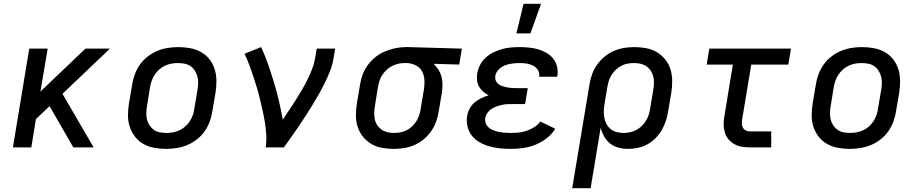

<svg xmlns="http://www.w3.org/2000/svg" viewBox="-20 -776 4840 1011"><path d="M366 0 241 -217 169 -149 145 0H48L134 -520H231L193 -294L430 -520H559L309 -282L473 0Z M855 8Q823 8 792.5 2.5Q762 -3 736 -17.5Q710 -32 691.5 -55.5Q673 -79 663.5 -107.5Q654 -136 654 -167.5Q654 -199 659 -231L676 -331Q680 -358 690 -385Q700 -412 717 -436Q734 -460 758 -478.5Q782 -497 808.5 -508Q835 -519 863 -523.5Q891 -528 918 -528Q950 -528 980.5 -522.5Q1011 -517 1037.5 -502.5Q1064 -488 1082.5 -464.5Q1101 -441 1110 -412.5Q1119 -384 1119.5 -352.5Q1120 -321 1115 -289L1098 -189Q1094 -162 1084 -135Q1074 -108 1057 -84Q1040 -60 1016 -41.5Q992 -23 965.5 -12Q939 -1 910.5 3.5Q882 8 855 8ZM856 -76Q873 -76 890 -79Q907 -82 924 -89.5Q941 -97 955 -109.5Q969 -122 979 -137Q989 -152 995 -169Q1001 -186 1003 -203L1020 -303Q1023 -321 1023.5 -338.5Q1024 -356 1019.5 -373Q1015 -390 1006 -404Q997 -418 983.5 -427.5Q970 -437 952.5 -440.5Q935 -444 917 -444Q900 -444 883 -441Q866 -438 849.5 -430.5Q833 -423 819 -410.5Q805 -398 795 -383Q785 -368 779 -351Q773 -334 770 -317L754 -217Q751 -199 750.5 -181.5Q750 -164 754 -147Q758 -130 767.5 -116Q777 -102 790 -92.5Q803 -83 820.5 -79.5Q838 -76 856 -76Z M1379 0Q1384 -33 1382 -66Q1380 -99 1375 -130.5Q1370 -162 1363 -193Q1356 -224 1348.5 -255Q1341 -286 1332 -316.5Q1323 -347 1313 -376.5Q1303 -406 1292 -435.5Q1281 -465 1268 -493L1355 -528Q1376 -483 1392 -436.5Q1408 -390 1422.5 -342Q1437 -294 1448.5 -245.5Q1460 -197 1469 -146Q1486 -172 1503.5 -197.5Q1521 -223 1537 -249Q1553 -275 1569 -301.5Q1585 -328 1598.5 -355.5Q1612 -383 1623 -411Q1634 -439 1639 -468L1648 -520H1745L1736 -468Q1731 -436 1719 -405Q1707 -374 1692.5 -344Q1678 -314 1661.5 -284.5Q1645 -255 1627 -226Q1609 -197 1591 -168.5Q1573 -140 1553.5 -111.5Q1534 -83 1514.5 -55.5Q1495 -28 1475 0Z M2054 8Q2022 8 1991.5 2.5Q1961 -3 1935.5 -18Q1910 -33 1891.5 -56Q1873 -79 1863.5 -107.5Q1854 -136 1854 -167.5Q1854 -199 1859 -231L1876 -331Q1880 -358 1890 -384.5Q1900 -411 1917 -434Q1934 -457 1957 -475.5Q1980 -494 2006.5 -505Q2033 -516 2060.5 -522Q2088 -528 2115 -528H2131L2412 -520L2398 -436L2263 -440Q2277 -427 2288 -410Q2299 -393 2304.5 -373.5Q2310 -354 2310 -332.5Q2310 -311 2307 -289L2290 -189Q2286 -162 2276.5 -135.5Q2267 -109 2250.5 -85.5Q2234 -62 2211.5 -43Q2189 -24 2162.5 -12.5Q2136 -1 2108.5 3.5Q2081 8 2054 8ZM2055 -76Q2071 -76 2088 -79Q2105 -82 2121 -90Q2137 -98 2150 -110.5Q2163 -123 2172.5 -138Q2182 -153 2187.5 -169.5Q2193 -186 2195 -203L2212 -303Q2216 -328 2215 -352.5Q2214 -377 2203.5 -398Q2193 -419 2172 -430.5Q2151 -442 2126 -444H2108Q2092 -444 2075.5 -440Q2059 -436 2043.5 -428Q2028 -420 2015 -407.5Q2002 -395 1992.5 -380.5Q1983 -366 1978 -350Q1973 -334 1970 -317L1954 -217Q1951 -199 1950.5 -181.5Q1950 -164 1953.5 -147.5Q1957 -131 1966.5 -117Q1976 -103 1989.5 -93.5Q2003 -84 2019.5 -80Q2036 -76 2054 -76Z M2669 8Q2640 8 2611.5 5Q2583 2 2556.5 -5.5Q2530 -13 2506 -26.5Q2482 -40 2465.5 -60.5Q2449 -81 2442 -108.5Q2435 -136 2440 -165Q2443 -185 2453 -204Q2463 -223 2479 -236.5Q2495 -250 2514 -259Q2533 -268 2553 -274Q2537 -282 2524 -293.5Q2511 -305 2502.5 -320Q2494 -335 2492 -353.5Q2490 -372 2493 -390Q2497 -413 2508.5 -435Q2520 -457 2538.5 -473.5Q2557 -490 2579 -500.5Q2601 -511 2623.5 -517.5Q2646 -524 2669.5 -526Q2693 -528 2715 -528Q2741 -528 2765.5 -525.5Q2790 -523 2813 -516.5Q2836 -510 2857 -498Q2878 -486 2892.5 -468Q2907 -450 2913 -426Q2919 -402 2915 -377L2914 -372H2818L2819 -374Q2822 -393 2812 -408Q2802 -423 2786 -431Q2770 -439 2752 -441.5Q2734 -444 2715 -444Q2703 -444 2690.5 -443Q2678 -442 2665.5 -439.5Q2653 -437 2640.5 -432.5Q2628 -428 2617 -420Q2606 -412 2598 -400.5Q2590 -389 2588 -377Q2586 -364 2590 -353Q2594 -342 2603 -334.5Q2612 -327 2623.5 -323Q2635 -319 2647 -316.5Q2659 -314 2671 -313Q2683 -312 2695 -312H2759L2745 -228H2681Q2667 -228 2652.5 -227.5Q2638 -227 2624 -224Q2610 -221 2596 -216Q2582 -211 2569 -203Q2556 -195 2547 -182Q2538 -169 2535 -155Q2533 -139 2538.5 -125.5Q2544 -112 2555 -103Q2566 -94 2580 -89Q2594 -84 2609 -81Q2624 -78 2639 -77Q2654 -76 2669 -76Q2690 -76 2711 -78Q2732 -80 2752.5 -87Q2773 -94 2792.5 -106Q2812 -118 2825 -136L2904 -98Q2886 -69 2858 -47.5Q2830 -26 2798.5 -13.5Q2767 -1 2734 3.5Q2701 8 2669 8ZM2699 -600 2737 -756H2829L2773 -600Z M2993 215 3084 -331Q3088 -358 3097.5 -384.5Q3107 -411 3123.5 -434.5Q3140 -458 3162.5 -477Q3185 -496 3211.5 -507.5Q3238 -519 3265 -523.5Q3292 -528 3319 -528Q3351 -528 3381.5 -522.5Q3412 -517 3437.5 -502Q3463 -487 3482 -464Q3501 -441 3510 -412.5Q3519 -384 3519.5 -352.5Q3520 -321 3515 -289L3498 -189Q3494 -164 3486 -139Q3478 -114 3464.5 -91Q3451 -68 3432 -48.5Q3413 -29 3389 -16Q3365 -3 3339 2.5Q3313 8 3288 8Q3262 8 3237 1.5Q3212 -5 3193 -20Q3174 -35 3161.5 -57Q3149 -79 3143 -104L3090 215ZM3264 -76Q3280 -76 3297 -79.5Q3314 -83 3329.5 -91Q3345 -99 3358 -111.5Q3371 -124 3380.5 -139Q3390 -154 3395.5 -170Q3401 -186 3403 -203L3420 -303Q3423 -321 3423.5 -338.5Q3424 -356 3420 -372.5Q3416 -389 3407 -403Q3398 -417 3384.5 -426.5Q3371 -436 3354 -440Q3337 -444 3319 -444H3318Q3302 -444 3285 -441Q3268 -438 3252.5 -430Q3237 -422 3223.5 -409.5Q3210 -397 3200.5 -382Q3191 -367 3186 -350.5Q3181 -334 3178 -317L3163 -228Q3160 -209 3159.5 -190.5Q3159 -172 3162.5 -154.5Q3166 -137 3174.5 -121.5Q3183 -106 3196.5 -95.5Q3210 -85 3227.5 -80.5Q3245 -76 3264 -76Z M3929 0Q3907 0 3886 -3.5Q3865 -7 3847 -17Q3829 -27 3816 -42.5Q3803 -58 3797 -77.5Q3791 -97 3790.5 -118.5Q3790 -140 3794 -162L3839 -436H3701L3715 -520H4145L4131 -436H3936L3888 -148Q3886 -136 3886.5 -124.5Q3887 -113 3892 -103.5Q3897 -94 3907.5 -89Q3918 -84 3929 -84H4041V0Z M4455 8Q4423 8 4392.5 2.5Q4362 -3 4336 -17.5Q4310 -32 4291.5 -55.5Q4273 -79 4263.5 -107.5Q4254 -136 4254 -167.5Q4254 -199 4259 -231L4276 -331Q4280 -358 4290 -385Q4300 -412 4317 -436Q4334 -460 4358 -478.5Q4382 -497 4408.5 -508Q4435 -519 4463 -523.5Q4491 -528 4518 -528Q4550 -528 4580.5 -522.5Q4611 -517 4637.5 -502.5Q4664 -488 4682.5 -464.5Q4701 -441 4710 -412.5Q4719 -384 4719.5 -352.5Q4720 -321 4715 -289L4698 -189Q4694 -162 4684 -135Q4674 -108 4657 -84Q4640 -60 4616 -41.5Q4592 -23 4565.5 -12Q4539 -1 4510.5 3.5Q4482 8 4455 8ZM4456 -76Q4473 -76 4490 -79Q4507 -82 4524 -89.5Q4541 -97 4555 -109.5Q4569 -122 4579 -137Q4589 -152 4595 -169Q4601 -186 4603 -203L4620 -303Q4623 -321 4623.5 -338.5Q4624 -356 4619.5 -373Q4615 -390 4606 -404Q4597 -418 4583.5 -427.5Q4570 -437 4552.5 -440.5Q4535 -444 4517 -444Q4500 -444 4483 -441Q4466 -438 4449.5 -430.5Q4433 -423 4419 -410.5Q4405 -398 4395 -383Q4385 -368 4379 -351Q4373 -334 4370 -317L4354 -217Q4351 -199 4350.5 -181.5Q4350 -164 4354 -147Q4358 -130 4367.5 -116Q4377 -102 4390 -92.5Q4403 -83 4420.5 -79.5Q4438 -76 4456 -76Z"/></svg>

Font: Iosevka Custom Medium
Style: Italic
Weight: 500
Italic angle: -9°
Designer: Belleve Invis
Foundry: Belleve Invis
Version: Version 27.0.1